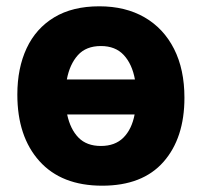

<svg xmlns="http://www.w3.org/2000/svg" viewBox="-20 -579 640 609"><path d="M304 10Q175 10 105 -68Q35 -146 35 -279Q35 -363 64.5 -426Q94 -489 152 -524Q210 -559 295 -559Q378 -559 438.5 -524Q499 -489 532 -424Q565 -359 565 -269Q565 -141 498.5 -65.5Q432 10 304 10ZM300 -433Q253 -433 227 -404Q201 -375 192 -327H408Q399 -376 372.5 -404.5Q346 -433 300 -433ZM300 -116Q345 -116 371.5 -142.5Q398 -169 407 -216H193Q203 -169 229 -142.5Q255 -116 300 -116Z"/></svg>

Font: Noto Sans Mono ExtraBold
Style: Regular
Weight: 800
Designer: Monotype Design Team
Foundry: Monotype Imaging Inc.
Version: Version 2.014